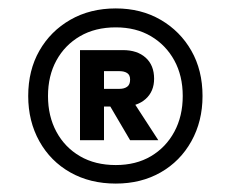

<svg xmlns="http://www.w3.org/2000/svg" viewBox="-20 -732 548 456"><path d="M255 -296Q194 -296 147 -322.5Q100 -349 73.5 -396.5Q47 -444 47 -504Q47 -565 73.5 -611.5Q100 -658 147 -685Q194 -712 255 -712Q315 -712 361.5 -685Q408 -658 434.5 -611.5Q461 -565 461 -504Q461 -444 434.5 -396.5Q408 -349 361.5 -322.5Q315 -296 255 -296ZM289 -399 232 -496H293L356 -399ZM255 -340Q303 -340 338.5 -361Q374 -382 394 -419Q414 -456 414 -504Q414 -552 394 -588.5Q374 -625 338.5 -646Q303 -667 255 -667Q206 -667 170 -646Q134 -625 114 -588.5Q94 -552 94 -504Q94 -456 114 -419Q134 -382 170 -361Q206 -340 255 -340ZM170 -399V-613H272Q306 -613 326 -595Q346 -577 346 -545Q346 -515 326 -497Q306 -479 272 -479H227V-399ZM227 -521H264Q275 -521 282 -526Q289 -531 289 -543Q289 -554 282 -558.5Q275 -563 264 -563H227Z"/></svg>

Font: DM Sans 36pt SemiBold
Style: Regular
Weight: 600
Designer: Colophon Foundry, Jonny Pinhorn
Foundry: Colophon Foundry
Version: Version 4.004;gftools[0.9.30]